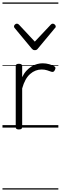

<svg xmlns="http://www.w3.org/2000/svg" viewBox="-20 -1030 491 1550"><path d="M132 15Q119 15 113 10.5Q107 6 107 -4V-496Q107 -506 113 -510.5Q119 -515 132 -515Q146 -515 152.5 -510.5Q159 -506 159 -496V-407Q174 -438 193.5 -459Q213 -480 235 -493.5Q257 -507 280 -513Q303 -519 324 -519Q352 -519 378 -511.5Q404 -504 418 -495Q426 -490 427.5 -483Q429 -476 422 -463Q417 -453 410 -450.5Q403 -448 394 -451Q381 -456 360.5 -462.5Q340 -469 316 -469Q291 -469 267.5 -460Q244 -451 223 -432.5Q202 -414 186 -385Q170 -356 159 -316V-4Q159 6 152.5 10.5Q146 15 132 15ZM406 -839Q414 -839 422 -832Q430 -825 430 -816Q430 -814 429 -810.5Q428 -807 424 -804L286 -638Q282 -632 276 -628.5Q270 -625 261 -625Q252 -625 246.5 -628.5Q241 -632 236 -638L98 -804Q95 -807 94 -810.5Q93 -814 93 -816Q93 -825 100.5 -832Q108 -839 116 -839Q121 -839 125 -837Q129 -835 133 -831L261 -694L390 -831Q394 -835 397.5 -837Q401 -839 406 -839ZM0 490H451V500H0ZM0 -20H451V0H0ZM0 -505H451V-500H0ZM0 -1010H451V-1000H0Z"/></svg>

Font: Playwrite ES Deco Guides
Style: Regular
Weight: 400
Designer: Veronika Burian, José Scaglione
Foundry: TypeTogether
Version: Version 1.003